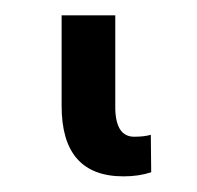

<svg xmlns="http://www.w3.org/2000/svg" viewBox="-20 29 254 248"><path d="M59.6 48.8ZM128.9 48.8V169.9Q129.9 205.6 153.3 205.6Q166.5 205.6 174.8 203.1L175.3 251.5Q159.2 256.8 139.6 256.8Q59.6 256.8 59.6 166V48.8Z"/></svg>

Font: Roboto
Style: Regular
Weight: 400
Designer: Google
Version: Version 2.134; 2016; ttfautohint (v1.6)